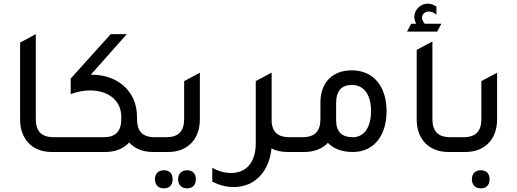

<svg xmlns="http://www.w3.org/2000/svg" viewBox="-20 -832 2831 1051"><path d="M264 0H340V-81H274C207 -81 176 -113 176 -181V-645L90 -599V-178C90 -74 153 0 264 0Z M827 -81C760 -81 730 -113 730 -181V-192C730 -336 620 -423 483 -423C481 -423 479 -423 477 -423L674 -645H586L367 -402V-317C402 -330 439 -337 473 -337C563 -337 644 -290 644 -191V-182C644 -112 612 -81 548 -81H280V0H556C612 0 657 -19 687 -52C717 -19 761 0 818 0H884V-81H827Z M824 0H900C1011 0 1074 -74 1074 -178V-434L988 -388V-181C988 -113 957 -81 890 -81H824V0ZM877 199C908 199 925 180 925 149C925 119 908 100 877 100C847 100 828 119 828 149C828 180 847 199 877 199ZM1004 199C1035 199 1052 180 1052 149C1052 119 1035 100 1004 100C974 100 955 119 955 149C955 180 974 199 1004 199Z M1564 -81C1504 -81 1473 -107 1467 -161V-434L1466 -433V-434L1380 -388V-47C1380 43 1339 115 1244 115C1211 115 1175 105 1142 87V162C1180 182 1220 192 1259 192C1382 192 1455 98 1466 -20C1490 -7 1520 0 1554 0H1630V-81H1564Z M1734 -271V-181C1734 -113 1703 -81 1636 -81H1570V0H1646C1702 0 1745 -19 1775 -50C1806 -17 1854 0 1912 0C2026 0 2096 -89 2096 -223C2096 -357 2026 -447 1906 -447C1800 -447 1734 -380 1734 -271ZM1820 -174V-267C1820 -335 1850 -367 1906 -367C1975 -367 2011 -310 2011 -225C2011 -138 1976 -81 1911 -81C1850 -81 1820 -111 1820 -174Z M2208 -659H2373L2396 -702H2305C2295 -714 2290 -725 2290 -735C2290 -756 2309 -769 2327 -769C2340 -769 2354 -764 2369 -752V-796C2353 -807 2337 -812 2321 -812C2282 -812 2248 -779 2248 -740C2248 -728 2251 -715 2258 -702H2231L2208 -659ZM2435 0H2511V-81H2445C2378 -81 2347 -113 2347 -181V-605L2261 -559V-178C2261 -74 2324 0 2435 0Z M2451 0H2527C2638 0 2701 -74 2701 -178V-434L2615 -388V-181C2615 -113 2584 -81 2517 -81H2451V0ZM2612 199C2643 199 2660 180 2660 149C2660 119 2643 100 2612 100C2582 100 2563 118 2563 149C2563 180 2582 199 2612 199Z"/></svg>

Font: Tajawal Medium
Style: Regular
Weight: 500
Designer: Boutros Fonts
Foundry: Created by Boutros International 2017
Version: Version 1.700